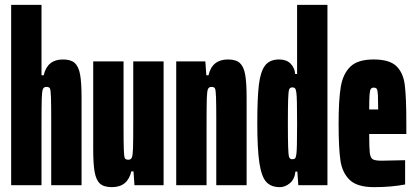

<svg xmlns="http://www.w3.org/2000/svg" viewBox="-20 -763 1713 791"><path d="M26 -743H151V-453H160Q175 -518 239 -518Q272 -518 288 -503.5Q304 -489 310 -456Q316 -423 316 -360V0H191V-277Q191 -330 190 -361.5Q189 -393 185.5 -399Q182 -405 171 -405Q161 -405 157 -396.5Q153 -388 152 -358Q151 -328 151 -244V0H26Z M364 -150V-510H489V-233Q489 -180 490 -148.5Q491 -117 494.5 -111Q498 -105 509 -105Q519 -105 523 -113.5Q527 -122 528 -152Q529 -182 529 -266V-510H654V0H534L530 -57H521Q506 8 441 8Q408 8 392 -6.5Q376 -21 370 -54Q364 -87 364 -150Z M706 -510H826L830 -453H839Q854 -518 919 -518Q952 -518 968 -503.5Q984 -489 990 -456Q996 -423 996 -360V0H871V-277Q871 -330 870 -361.5Q869 -393 865.5 -399Q862 -405 851 -405Q841 -405 837 -396.5Q833 -388 832 -358Q831 -328 831 -244V0H706Z M1040 -256Q1040 -359 1046.5 -413.5Q1053 -468 1072 -493Q1091 -518 1130 -518Q1160 -518 1177 -501Q1194 -484 1196 -458H1204V-743H1329V0H1209L1205 -56H1197Q1194 -25 1174.5 -8.5Q1155 8 1133 8Q1096 8 1076.5 -14Q1057 -36 1048.5 -92.5Q1040 -149 1040 -256ZM1201 -128Q1204 -147 1204 -255Q1204 -361 1201 -381Q1199 -395 1195.5 -399Q1192 -403 1184 -403Q1175 -403 1171.5 -395Q1168 -387 1167 -351Q1166 -315 1166 -255Q1166 -195 1167 -159Q1168 -123 1171.5 -115Q1175 -107 1184 -107Q1192 -107 1195.5 -110.5Q1199 -114 1201 -128Z M1654 -211H1501Q1501 -153 1503.5 -133Q1506 -113 1515.5 -107Q1525 -101 1552 -101L1649 -103V-3Q1592 8 1521 8Q1452 8 1421 -21.5Q1390 -51 1382.5 -102Q1375 -153 1375 -254Q1375 -352 1384 -405.5Q1393 -459 1423.5 -488.5Q1454 -518 1519 -518Q1584 -518 1612.5 -491Q1641 -464 1647.5 -414Q1654 -364 1654 -254ZM1501 -312H1538Q1538 -347 1537 -369Q1536 -391 1532.5 -396.5Q1529 -402 1519 -402Q1512 -402 1508 -397Q1504 -392 1502.5 -373Q1501 -354 1501 -312Z"/></svg>

Font: Saira Ultra Condensed Black
Style: Regular
Weight: 900
Width: 1
Designer: Hector Gatti with collaboration of the Omnibus-Type team
Foundry: Omnibus-Type
Version: Version 1.001; ttfautohint (v1.8)